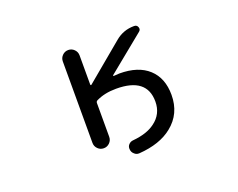

<svg xmlns="http://www.w3.org/2000/svg" viewBox="-100 -725 1200 967"><g transform="rotate(-20 500.0 -241.5)"><path d="M382.8 -345.7Q382.8 -342.8 384.8 -341.8Q386.7 -340.8 388.7 -342.8L588.9 -509.8Q632.8 -546.9 690.4 -546.9H691.4Q706.1 -546.9 710.9 -533.2Q715.8 -519.5 704.1 -510.7L507.8 -350.6Q505.9 -349.6 506.8 -347.7Q507.8 -345.7 508.8 -345.7Q523.4 -346.7 540 -347.7Q640.6 -347.7 695.3 -297.4Q750 -247.1 750 -157.2Q750 -55.7 674.8 3.9Q609.4 56.6 497.1 64.5Q496.1 64.5 494.1 64.5Q480.5 64.5 470.7 54.7Q459 44.9 458 29.3Q456.1 14.6 465.8 3.9Q475.6 -6.8 490.2 -7.8Q565.4 -14.6 608.4 -46.9Q662.1 -85.9 662.1 -153.3Q662.1 -281.2 498 -281.2Q434.6 -281.2 388.7 -257.8Q382.8 -253.9 382.8 -246.1V-65.4Q382.8 -46.9 369.6 -33.7Q356.4 -20.5 337.9 -20.5Q319.3 -20.5 306.2 -33.7Q293 -46.9 293 -65.4V-502Q293 -520.5 306.2 -533.7Q319.3 -546.9 337.9 -546.9Q356.4 -546.9 369.6 -533.7Q382.8 -520.5 382.8 -502Z"/></g></svg>

Font: Rounded Mgen+ 1m regular
Style: Regular
Weight: 400
Designer: [Source Han Sans]
Ryoko NISHIZUKA  (kana & ideographs); Paul D. Hunt (Latin, Greek & Cyrillic); Wenlong ZHANG  (bopomofo
Version: Version 1.059.20150602